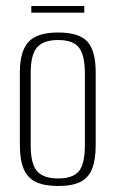

<svg xmlns="http://www.w3.org/2000/svg" viewBox="-20 -611 384 638"><path d="M173 7Q128 7 100 -6Q72 -19 59 -49Q46 -79 46 -129V-371Q46 -440 74.5 -471.5Q103 -503 173 -503Q243 -503 270.5 -472.5Q298 -442 298 -371V-129Q298 -80 286 -50Q274 -20 247 -6.5Q220 7 173 7ZM173 -18Q222 -18 242 -42Q262 -66 262 -128V-368Q262 -426 243 -452Q224 -478 173 -478Q124 -478 103 -453.5Q82 -429 82 -368V-128Q82 -67 103 -42.5Q124 -18 173 -18ZM84 -569V-591H260V-569Z"/></svg>

Font: Alumni Sans Thin ExtraLight
Style: Regular
Weight: 250
Version: Version 1.018